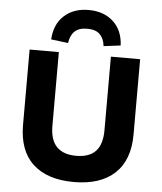

<svg xmlns="http://www.w3.org/2000/svg" viewBox="-62 -1008 908 1073"><g transform="rotate(5 392.0 -471.5)"><path d="M392 11Q243 11 162.5 -63.5Q82 -138 82 -283V-705H246V-292Q246 -212 283.5 -174Q321 -136 392 -136Q466 -136 502 -174.5Q538 -213 538 -292V-705H702V-283Q702 -139 621.5 -64Q541 11 392 11ZM293 -760 197 -772Q202 -858 255 -906Q308 -954 392 -954Q477 -954 530 -905.5Q583 -857 587 -772L492 -760Q488 -801 464.5 -825Q441 -849 393 -849Q346 -849 322 -825.5Q298 -802 293 -760Z"/></g></svg>

Font: Nunito Sans 7pt ExtraBold
Style: Regular
Weight: 800
Designer: Vernon Adams
Foundry: Vernon Adams
Version: Version 3.101;gftools[0.9.27]